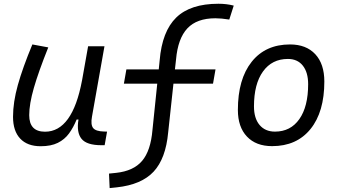

<svg xmlns="http://www.w3.org/2000/svg" viewBox="-20 -762 1798 1014"><path d="M194.8 10.3Q124.5 10.3 86.7 -30Q48.8 -70.3 48.8 -145Q48.8 -222.2 74.2 -313Q99.6 -403.8 150.9 -527.3L234.9 -511.7Q183.1 -382.3 158.7 -297.4Q134.3 -212.4 134.3 -153.8Q134.3 -66.4 217.8 -66.4Q362.3 -66.4 413.1 -336.9V-336.4L445.3 -517.6H531.7L465.8 -146Q458 -103.5 471.9 -85.9Q485.8 -68.4 528.8 -67.4L545.4 -66.9L532.7 4.9H515.6Q437.5 4.9 410.4 -29.1Q383.3 -63 394.5 -130.9H384.8Q367.7 -88.9 344.5 -57.1Q321.3 -25.4 285.4 -7.6Q249.5 10.3 194.8 10.3Z M559.1 231.4 555.7 154.8 593.3 150.9Q685.1 141.1 730.5 87.6Q775.9 34.2 785.2 -75.7L810.5 -320.3H634.3L647.5 -395.5H818.4L823.2 -442.9Q835.9 -596.2 910.6 -669.2Q985.4 -742.2 1133.8 -742.2Q1176.8 -742.2 1214.4 -732.4L1190.9 -658.7Q1148.4 -665.5 1117.7 -665.5Q1019.5 -665.5 969.5 -612.1Q919.4 -558.6 909.7 -447.8L903.8 -395.5H1118.2L1105 -320.3H896L868.2 -63Q855.5 75.7 791.3 144.5Q727.1 213.4 596.2 227.5Z M1417 9.8Q1332 9.8 1284.2 -40.8Q1236.3 -91.3 1236.3 -181.2Q1236.3 -344.2 1309.3 -435.8Q1382.3 -527.3 1511.7 -527.3Q1597.2 -527.3 1645 -475.8Q1692.9 -424.3 1692.9 -331.5Q1692.9 -170.9 1619.9 -80.6Q1546.9 9.8 1417 9.8ZM1432.1 -66.9Q1514.6 -66.9 1561 -133.1Q1607.4 -199.2 1607.4 -317.4Q1607.4 -379.9 1579.3 -415.3Q1551.3 -450.7 1500.5 -450.7Q1416.5 -450.7 1368.9 -384.5Q1321.3 -318.4 1321.3 -200.2Q1321.3 -137.2 1350.8 -102.1Q1380.4 -66.9 1432.1 -66.9Z"/></svg>

Font: Cascadia Code NF SemiLight
Style: Italic
Weight: 350
Italic angle: -10°
Monospace: yes
Designer: Aaron Bell
Foundry: Saja Typeworks
Version: Version 2404.023; ttfautohint (v1.8.4)